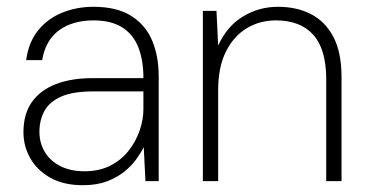

<svg xmlns="http://www.w3.org/2000/svg" viewBox="-20 -533 1085 565"><path d="M224 12Q167 12 128 -10Q89 -32 69 -67.5Q49 -103 49 -144Q49 -198 74 -233Q99 -268 144.5 -285.5Q190 -303 251 -303H402Q402 -356 387 -394Q372 -432 339.5 -452.5Q307 -473 255 -473Q194 -473 154 -444Q114 -415 104 -356H57Q64 -409 92.5 -444Q121 -479 163.5 -496Q206 -513 255 -513Q324 -513 366.5 -486Q409 -459 428 -413Q447 -367 447 -308V0H408L403 -100Q395 -84 381 -64.5Q367 -45 346 -28Q325 -11 295 0.5Q265 12 224 12ZM229 -29Q272 -29 304.5 -45.5Q337 -62 358.5 -89.5Q380 -117 391 -149Q402 -181 402 -212V-264H254Q194 -264 159.5 -248.5Q125 -233 110.5 -206Q96 -179 96 -145Q96 -113 111.5 -86.5Q127 -60 157 -44.5Q187 -29 229 -29Z M577 0V-501H617L622 -399Q648 -456 695 -484.5Q742 -513 798 -513Q853 -513 895 -491.5Q937 -470 961 -424.5Q985 -379 985 -306V0H940V-299Q940 -388 902 -430.5Q864 -473 792 -473Q744 -473 705.5 -449.5Q667 -426 644.5 -380.5Q622 -335 622 -268V0Z"/></svg>

Font: DM Sans 17pt ExtraLight
Style: Regular
Weight: 250
Version: Version 4.004;gftools[0.9.30]